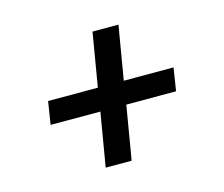

<svg xmlns="http://www.w3.org/2000/svg" viewBox="-71 -648 717 615"><g transform="rotate(-15 288.0 -340.0)"><path d="M209 -124H295L325 -302H490L502 -378H337L367 -556H281L251 -378H86L74 -302H239Z"/></g></svg>

Font: Iosevka Sparkle Oblique
Style: Regular
Weight: 400
Italic angle: -9°
Designer: Belleve Invis
Foundry: Belleve Invis
Version: Version 4.5.0; ttfautohint (v1.8.3)